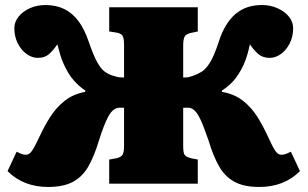

<svg xmlns="http://www.w3.org/2000/svg" viewBox="-20 -730 1222 763"><path d="M171 13Q123 13 82.5 -2.5Q42 -18 10 -50L46 -127Q56 -122 64.5 -118.5Q73 -115 83 -115Q90 -115 96 -119Q102 -123 108 -132Q114 -141 121.5 -155.5Q129 -170 139 -191Q156 -228 179 -264.5Q202 -301 236 -328.5Q270 -356 319 -365V-370Q306 -379 295 -388.5Q284 -398 274 -409.5Q264 -421 254 -436Q243 -454 234 -473.5Q225 -493 219 -513.5Q213 -534 208 -554Q195 -534 177 -517Q159 -500 130 -500Q107 -500 85.5 -515.5Q64 -531 50.5 -558Q37 -585 37 -618Q37 -643 54 -664Q71 -685 99 -697.5Q127 -710 161 -710Q202 -710 234.5 -694.5Q267 -679 291.5 -646.5Q316 -614 333 -563Q351 -511 365.5 -484.5Q380 -458 393.5 -447.5Q407 -437 423 -431Q435 -427 443 -425Q451 -423 458.5 -422.5Q466 -422 473 -422V-551Q473 -579 466.5 -588.5Q460 -598 440 -601L414 -605V-701H766V-605L738 -599Q720 -595 714 -585Q708 -575 708 -548V-422Q717 -422 723 -422.5Q729 -423 735 -425Q741 -427 748 -429Q765 -435 781.5 -445Q798 -455 814.5 -481.5Q831 -508 849 -563Q861 -601 878 -629Q895 -657 916.5 -675Q938 -693 964 -701.5Q990 -710 1021 -710Q1054 -710 1082.5 -697.5Q1111 -685 1128 -664Q1145 -643 1145 -618Q1145 -585 1131.5 -558Q1118 -531 1096.5 -515.5Q1075 -500 1052 -500Q1023 -500 1004.5 -517Q986 -534 973 -554Q969 -534 963 -513.5Q957 -493 948.5 -473.5Q940 -454 928 -436Q919 -421 908.5 -409.5Q898 -398 887 -388.5Q876 -379 862 -370V-365Q913 -356 947 -328.5Q981 -301 1003.5 -264.5Q1026 -228 1043 -191Q1053 -170 1060 -155.5Q1067 -141 1073 -132Q1079 -123 1085 -119Q1091 -115 1098 -115Q1108 -115 1117 -118.5Q1126 -122 1136 -127L1172 -50Q1140 -18 1099.5 -2.5Q1059 13 1010 13Q949 13 911 -8Q873 -29 850 -70Q827 -111 809 -171Q798 -203 788.5 -227.5Q779 -252 769.5 -269Q760 -286 749.5 -294Q739 -302 727 -302H708V-149Q708 -121 714.5 -113.5Q721 -106 740 -101L766 -96V0H414V-96L442 -101Q460 -105 466.5 -114Q473 -123 473 -153V-302H455Q443 -302 432 -294Q421 -286 411.5 -269Q402 -252 392.5 -227.5Q383 -203 373 -171Q355 -111 332 -70Q309 -29 271 -8Q233 13 171 13Z"/></svg>

Font: Literata Black
Style: Regular
Weight: 900
Designer: Latin by Veronika Burian and Jose Scaglione. Greek by Irene Vlachou. Cyrillic by Vera Evstafieva.
Foundry: TypeTogether
Version: Version 3.103;gftools[0.9.29]